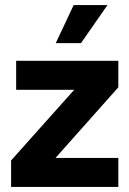

<svg xmlns="http://www.w3.org/2000/svg" viewBox="-20 -741 513 761"><path d="M24 -105 274 -385H44V-500H449V-395L200 -115H449V0H24ZM272 -721H406L301 -570H201Z"/></svg>

Font: Moderustic
Style: Bold
Weight: 700
Designer: Tural Alisoy
Foundry: TAFT Foundry
Version: Version 2.120